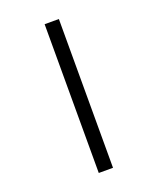

<svg xmlns="http://www.w3.org/2000/svg" viewBox="-168 -930 937 1140"><g transform="rotate(-20 300.0 -360.0)"><path d="M255 110V-830H345V110Z"/></g></svg>

Font: Pitagon Sans Mono
Style: Regular
Weight: 400
Monospace: yes
Designer: Travis Tran
Foundry: Pitagon
Version: Version 1.001;gftools[0.9.26]